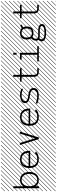

<svg xmlns="http://www.w3.org/2000/svg" viewBox="1674 -2676 1424 4819"><g transform="rotate(-90 2386.5 -266.0)"><path d="M122.1 0H73.2V-646H122.1V-395.5Q172.9 -476.1 277.3 -476.1Q329.6 -476.1 370.1 -455.6Q410.6 -435.1 434.3 -400.6Q458 -366.2 469.7 -325.4Q481.4 -284.7 481.4 -240.2Q481.4 -195.8 469.7 -155Q458 -114.3 434.3 -79.8Q410.6 -45.4 370.1 -24.9Q329.6 -4.4 277.3 -4.4Q172.9 -4.4 122.1 -85ZM162.8 -380.9Q122.1 -325.7 122.1 -240.2Q122.1 -154.8 162.8 -99.6Q203.6 -44.4 277.3 -44.4Q351.1 -44.4 391.8 -99.6Q432.6 -154.8 432.6 -240.2Q432.6 -325.7 391.8 -380.9Q351.1 -436 277.3 -436Q203.6 -436 162.8 -380.9ZM526.9 410.6 533.7 417.5 525.4 425.8 518.6 418.9ZM526.9 304.7 533.7 311.5 419.4 425.8 412.6 418.9ZM526.9 198.7 533.7 205.6 313.5 425.8 306.6 418.9ZM526.9 92.3 533.7 99.1 207.5 425.8 200.7 418.9ZM526.9 -13.2 533.7 -6.3 101.6 425.8 94.7 418.9ZM526.9 -119.1 533.7 -112.3 3.4 418 -3.4 411.1ZM526.9 -225.6 533.7 -218.8 3.4 311.5 -3.4 304.7ZM526.9 -331.5 533.7 -324.7 3.4 205.6 -3.4 198.7ZM526.9 -438 533.7 -431.2 3.4 99.1 -3.4 92.3ZM526.9 -543.5 533.7 -536.6 3.4 -6.3 -3.4 -13.2ZM526.9 -649.4 533.7 -642.6 3.4 -112.3 -3.4 -119.1ZM526.9 -755.9 533.7 -749 3.4 -218.8 -3.4 -225.6ZM526.9 -861.8 533.7 -855 3.4 -324.7 -3.4 -331.5ZM516.6 -958 523.4 -951.2 3.4 -431.2 -3.4 -438ZM411.1 -958 418 -951.2 3.4 -536.6 -3.4 -543.5ZM305.2 -958 312 -951.2 3.4 -642.6 -3.4 -649.4ZM198.7 -958 205.6 -951.2 3.4 -749 -3.4 -755.9ZM92.3 -958 99.1 -951.2 3.4 -855 -3.4 -861.8Z M628.4 -260.3H962.4Q953.1 -436 795.4 -436Q637.7 -436 628.4 -260.3ZM628.4 -220.2Q630.4 -180.7 640.1 -150.1Q649.9 -119.6 669.4 -95Q689 -70.3 722.4 -57.4Q755.9 -44.4 802.2 -44.4Q900.4 -44.4 953.6 -101.1L992.7 -76.7Q925.3 -4.4 802.2 -4.4Q751.5 -4.4 711.7 -18.3Q671.9 -32.2 647.5 -54.4Q623 -76.7 607.2 -108.2Q591.3 -139.6 585.2 -171.9Q579.1 -204.1 579.1 -240.2Q579.1 -276.4 585.2 -308.6Q591.3 -340.8 606.7 -372.1Q622.1 -403.3 646 -425.8Q669.9 -448.2 708.3 -462.2Q746.6 -476.1 795.4 -476.1Q844.2 -476.1 882.6 -462.2Q920.9 -448.2 944.8 -425.8Q968.8 -403.3 984.1 -372.1Q999.5 -340.8 1005.6 -308.6Q1011.7 -276.4 1011.7 -240.2V-220.2ZM1057.1 410.6 1064 417.5 1055.7 425.8 1048.8 418.9ZM1057.1 304.7 1064 311.5 949.7 425.8 942.9 418.9ZM1057.1 198.7 1064 205.6 843.8 425.8 836.9 418.9ZM1057.1 92.3 1064 99.1 737.8 425.8 731 418.9ZM1057.1 -13.2 1064 -6.3 631.8 425.8 625 418.9ZM1057.1 -119.1 1064 -112.3 533.7 418 526.9 411.1ZM1057.1 -225.6 1064 -218.8 533.7 311.5 526.9 304.7ZM1057.1 -331.5 1064 -324.7 533.7 205.6 526.9 198.7ZM1057.1 -438 1064 -431.2 533.7 99.1 526.9 92.3ZM1057.1 -543.5 1064 -536.6 533.7 -6.3 526.9 -13.2ZM1057.1 -649.4 1064 -642.6 533.7 -112.3 526.9 -119.1ZM1057.1 -755.9 1064 -749 533.7 -218.8 526.9 -225.6ZM1057.1 -861.8 1064 -855 533.7 -324.7 526.9 -331.5ZM1046.9 -958 1053.7 -951.2 533.7 -431.2 526.9 -438ZM941.4 -958 948.2 -951.2 533.7 -536.6 526.9 -543.5ZM835.4 -958 842.3 -951.2 533.7 -642.6 526.9 -649.4ZM729 -958 735.8 -951.2 533.7 -749 526.9 -755.9ZM622.6 -958 629.4 -951.2 533.7 -855 526.9 -861.8Z M1157.2 -480.5H1207.5L1325.7 -95.7L1443.8 -480.5H1494.1L1346.2 -4.4H1305.2ZM1587.4 410.6 1594.2 417.5 1585.9 425.8 1579.1 418.9ZM1587.4 304.7 1594.2 311.5 1480 425.8 1473.1 418.9ZM1587.4 198.7 1594.2 205.6 1374 425.8 1367.2 418.9ZM1587.4 92.3 1594.2 99.1 1268.1 425.8 1261.2 418.9ZM1587.4 -13.2 1594.2 -6.3 1162.1 425.8 1155.3 418.9ZM1587.4 -119.1 1594.2 -112.3 1064 418 1057.1 411.1ZM1587.4 -225.6 1594.2 -218.8 1064 311.5 1057.1 304.7ZM1587.4 -331.5 1594.2 -324.7 1064 205.6 1057.1 198.7ZM1587.4 -438 1594.2 -431.2 1064 99.1 1057.1 92.3ZM1587.4 -543.5 1594.2 -536.6 1064 -6.3 1057.1 -13.2ZM1587.4 -649.4 1594.2 -642.6 1064 -112.3 1057.1 -119.1ZM1587.4 -755.9 1594.2 -749 1064 -218.8 1057.1 -225.6ZM1587.4 -861.8 1594.2 -855 1064 -324.7 1057.1 -331.5ZM1577.1 -958 1584 -951.2 1064 -431.2 1057.1 -438ZM1471.7 -958 1478.5 -951.2 1064 -536.6 1057.1 -543.5ZM1365.7 -958 1372.6 -951.2 1064 -642.6 1057.1 -649.4ZM1259.3 -958 1266.1 -951.2 1064 -749 1057.1 -755.9ZM1152.8 -958 1159.7 -951.2 1064 -855 1057.1 -861.8Z M1689 -260.3H2022.9Q2013.7 -436 1856 -436Q1698.2 -436 1689 -260.3ZM1689 -220.2Q1690.9 -180.7 1700.7 -150.1Q1710.4 -119.6 1730 -95Q1749.5 -70.3 1783 -57.4Q1816.4 -44.4 1862.8 -44.4Q1960.9 -44.4 2014.2 -101.1L2053.2 -76.7Q1985.8 -4.4 1862.8 -4.4Q1812 -4.4 1772.2 -18.3Q1732.4 -32.2 1708 -54.4Q1683.6 -76.7 1667.7 -108.2Q1651.9 -139.6 1645.8 -171.9Q1639.6 -204.1 1639.6 -240.2Q1639.6 -276.4 1645.8 -308.6Q1651.9 -340.8 1667.2 -372.1Q1682.6 -403.3 1706.5 -425.8Q1730.5 -448.2 1768.8 -462.2Q1807.1 -476.1 1856 -476.1Q1904.8 -476.1 1943.1 -462.2Q1981.4 -448.2 2005.4 -425.8Q2029.3 -403.3 2044.7 -372.1Q2060.1 -340.8 2066.2 -308.6Q2072.3 -276.4 2072.3 -240.2V-220.2ZM2117.7 410.6 2124.5 417.5 2116.2 425.8 2109.4 418.9ZM2117.7 304.7 2124.5 311.5 2010.3 425.8 2003.4 418.9ZM2117.7 198.7 2124.5 205.6 1904.3 425.8 1897.5 418.9ZM2117.7 92.3 2124.5 99.1 1798.3 425.8 1791.5 418.9ZM2117.7 -13.2 2124.5 -6.3 1692.4 425.8 1685.5 418.9ZM2117.7 -119.1 2124.5 -112.3 1594.2 418 1587.4 411.1ZM2117.7 -225.6 2124.5 -218.8 1594.2 311.5 1587.4 304.7ZM2117.7 -331.5 2124.5 -324.7 1594.2 205.6 1587.4 198.7ZM2117.7 -438 2124.5 -431.2 1594.2 99.1 1587.4 92.3ZM2117.7 -543.5 2124.5 -536.6 1594.2 -6.3 1587.4 -13.2ZM2117.7 -649.4 2124.5 -642.6 1594.2 -112.3 1587.4 -119.1ZM2117.7 -755.9 2124.5 -749 1594.2 -218.8 1587.4 -225.6ZM2117.7 -861.8 2124.5 -855 1594.2 -324.7 1587.4 -331.5ZM2107.4 -958 2114.3 -951.2 1594.2 -431.2 1587.4 -438ZM2002 -958 2008.8 -951.2 1594.2 -536.6 1587.4 -543.5ZM1896 -958 1902.8 -951.2 1594.2 -642.6 1587.4 -649.4ZM1789.6 -958 1796.4 -951.2 1594.2 -749 1587.4 -755.9ZM1683.1 -958 1689.9 -951.2 1594.2 -855 1587.4 -861.8Z M2567.9 -397.5Q2546.9 -411.1 2501.2 -423.6Q2455.6 -436 2409.2 -436Q2367.2 -436 2334.2 -427.7Q2301.3 -419.4 2279.5 -399.9Q2257.8 -380.4 2257.8 -351.6Q2257.8 -313.5 2290.5 -295.4Q2323.2 -277.3 2396.5 -269Q2420.9 -266.1 2441.2 -262.5Q2461.4 -258.8 2484.6 -252.4Q2507.8 -246.1 2525.1 -236.1Q2542.5 -226.1 2557.4 -212.6Q2572.3 -199.2 2580.1 -179.4Q2587.9 -159.7 2587.9 -135.7Q2587.9 -100.1 2572.3 -74Q2556.6 -47.9 2529.1 -33Q2501.5 -18.1 2469 -11.2Q2436.5 -4.4 2398.4 -4.4Q2348.1 -4.4 2292 -14.4Q2235.8 -24.4 2199.2 -40V-83.5Q2231.9 -68.4 2288.1 -56.4Q2344.2 -44.4 2398.4 -44.4Q2539.1 -44.4 2539.1 -135.7Q2539.1 -180.7 2503.2 -200.4Q2467.3 -220.2 2389.6 -229Q2361.3 -231.9 2338.4 -236.6Q2315.4 -241.2 2290.3 -250.2Q2265.1 -259.3 2248.3 -272Q2231.4 -284.7 2220.2 -305.2Q2209 -325.7 2209 -351.6Q2209 -378.4 2221.4 -400.1Q2233.9 -421.9 2253.9 -435.8Q2273.9 -449.7 2300.8 -459Q2327.6 -468.3 2354.5 -472.2Q2381.3 -476.1 2409.2 -476.1Q2446.8 -476.1 2491 -467Q2535.2 -458 2567.9 -444.8ZM2647.9 410.6 2654.8 417.5 2646.5 425.8 2639.6 418.9ZM2647.9 304.7 2654.8 311.5 2540.5 425.8 2533.7 418.9ZM2647.9 198.7 2654.8 205.6 2434.6 425.8 2427.7 418.9ZM2647.9 92.3 2654.8 99.1 2328.6 425.8 2321.8 418.9ZM2647.9 -13.2 2654.8 -6.3 2222.7 425.8 2215.8 418.9ZM2647.9 -119.1 2654.8 -112.3 2124.5 418 2117.7 411.1ZM2647.9 -225.6 2654.8 -218.8 2124.5 311.5 2117.7 304.7ZM2647.9 -331.5 2654.8 -324.7 2124.5 205.6 2117.7 198.7ZM2647.9 -438 2654.8 -431.2 2124.5 99.1 2117.7 92.3ZM2647.9 -543.5 2654.8 -536.6 2124.5 -6.3 2117.7 -13.2ZM2647.9 -649.4 2654.8 -642.6 2124.5 -112.3 2117.7 -119.1ZM2647.9 -755.9 2654.8 -749 2124.5 -218.8 2117.7 -225.6ZM2647.9 -861.8 2654.8 -855 2124.5 -324.7 2117.7 -331.5ZM2637.7 -958 2644.5 -951.2 2124.5 -431.2 2117.7 -438ZM2532.2 -958 2539.1 -951.2 2124.5 -536.6 2117.7 -543.5ZM2426.3 -958 2433.1 -951.2 2124.5 -642.6 2117.7 -649.4ZM2319.8 -958 2326.7 -951.2 2124.5 -749 2117.7 -755.9ZM2213.4 -958 2220.2 -951.2 2124.5 -855 2117.7 -861.8Z M2868.7 -646H2917.5V-476.1H3084V-436H2917.5V-130.4Q2917.5 -80.1 2934.1 -62.3Q2950.7 -44.4 2993.7 -44.4H3084V-4.4H2993.7Q2868.7 -4.4 2868.7 -130.4V-436H2749V-476.1H2868.7ZM3178.2 410.6 3185.1 417.5 3176.8 425.8 3169.9 418.9ZM3178.2 304.7 3185.1 311.5 3070.8 425.8 3064 418.9ZM3178.2 198.7 3185.1 205.6 2964.8 425.8 2958 418.9ZM3178.2 92.3 3185.1 99.1 2858.9 425.8 2852.1 418.9ZM3178.2 -13.2 3185.1 -6.3 2752.9 425.8 2746.1 418.9ZM3178.2 -119.1 3185.1 -112.3 2654.8 418 2647.9 411.1ZM3178.2 -225.6 3185.1 -218.8 2654.8 311.5 2647.9 304.7ZM3178.2 -331.5 3185.1 -324.7 2654.8 205.6 2647.9 198.7ZM3178.2 -438 3185.1 -431.2 2654.8 99.1 2647.9 92.3ZM3178.2 -543.5 3185.1 -536.6 2654.8 -6.3 2647.9 -13.2ZM3178.2 -649.4 3185.1 -642.6 2654.8 -112.3 2647.9 -119.1ZM3178.2 -755.9 3185.1 -749 2654.8 -218.8 2647.9 -225.6ZM3178.2 -861.8 3185.1 -855 2654.8 -324.7 2647.9 -331.5ZM3168 -958 3174.8 -951.2 2654.8 -431.2 2647.9 -438ZM3062.5 -958 3069.3 -951.2 2654.8 -536.6 2647.9 -543.5ZM2956.5 -958 2963.4 -951.2 2654.8 -642.6 2647.9 -649.4ZM2850.1 -958 2856.9 -951.2 2654.8 -749 2647.9 -755.9ZM2743.7 -958 2750.5 -951.2 2654.8 -855 2647.9 -861.8Z M3471.2 -646V-562.5H3422.4V-646ZM3254.9 -4.4V-44.4H3422.4V-436H3300.3V-476.1H3471.2V-44.4H3638.7V-4.4ZM3708.5 410.6 3715.3 417.5 3707 425.8 3700.2 418.9ZM3708.5 304.7 3715.3 311.5 3601.1 425.8 3594.2 418.9ZM3708.5 198.7 3715.3 205.6 3495.1 425.8 3488.3 418.9ZM3708.5 92.3 3715.3 99.1 3389.2 425.8 3382.3 418.9ZM3708.5 -13.2 3715.3 -6.3 3283.2 425.8 3276.4 418.9ZM3708.5 -119.1 3715.3 -112.3 3185.1 418 3178.2 411.1ZM3708.5 -225.6 3715.3 -218.8 3185.1 311.5 3178.2 304.7ZM3708.5 -331.5 3715.3 -324.7 3185.1 205.6 3178.2 198.7ZM3708.5 -438 3715.3 -431.2 3185.1 99.1 3178.2 92.3ZM3708.5 -543.5 3715.3 -536.6 3185.1 -6.3 3178.2 -13.2ZM3708.5 -649.4 3715.3 -642.6 3185.1 -112.3 3178.2 -119.1ZM3708.5 -755.9 3715.3 -749 3185.1 -218.8 3178.2 -225.6ZM3708.5 -861.8 3715.3 -855 3185.1 -324.7 3178.2 -331.5ZM3698.2 -958 3705.1 -951.2 3185.1 -431.2 3178.2 -438ZM3592.8 -958 3599.6 -951.2 3185.1 -536.6 3178.2 -543.5ZM3486.8 -958 3493.7 -951.2 3185.1 -642.6 3178.2 -649.4ZM3380.4 -958 3387.2 -951.2 3185.1 -749 3178.2 -755.9ZM3273.9 -958 3280.8 -951.2 3185.1 -855 3178.2 -861.8Z M3824.2 -73.7Q3824.2 -58.1 3829.1 -47.6Q3834 -37.1 3840.3 -31.7Q3846.7 -26.4 3860.6 -23.7Q3874.5 -21 3884 -20.5Q3893.6 -20 3913.6 -20H4021.5Q4038.6 -20 4054.7 -18.8Q4070.8 -17.6 4091.6 -14.6Q4112.3 -11.7 4129.4 -4.9Q4146.5 2 4161.4 11.7Q4176.3 21.5 4184.8 37.4Q4193.4 53.2 4193.4 73.2Q4193.4 95.7 4182.4 113.8Q4171.4 131.8 4152.1 142.8Q4132.8 153.8 4110.8 161.4Q4088.9 168.9 4062 172.6Q4035.2 176.3 4014.6 177.5Q3994.1 178.7 3972.7 178.7Q3950.7 178.7 3930.2 177.2Q3909.7 175.8 3884 172.1Q3858.4 168.5 3837.6 160.6Q3816.9 152.8 3798.8 141.4Q3780.8 129.9 3770.8 111.6Q3760.7 93.3 3760.7 70.3Q3760.7 18.6 3795.9 -13.7Q3775.4 -36.1 3775.4 -73.7Q3775.4 -139.6 3834 -198.2Q3804.7 -240.7 3804.7 -307.1Q3804.7 -333 3809.1 -356Q3813.5 -378.9 3825.2 -401.4Q3836.9 -423.8 3854.7 -439.9Q3872.6 -456.1 3901.6 -466.1Q3930.7 -476.1 3968.3 -476.1Q4045.9 -476.1 4088.4 -433.6Q4123 -457.5 4156.7 -473.6L4181.2 -438.5Q4145 -421.4 4112.8 -398.4Q4131.8 -359.9 4131.8 -307.1Q4131.8 -274.4 4124 -246.3Q4116.2 -218.3 4098.9 -193.1Q4081.5 -168 4048.1 -153.3Q4014.6 -138.7 3968.3 -138.7Q3904.3 -138.7 3864.7 -167Q3842.3 -143.6 3833.3 -121.8Q3824.2 -100.1 3824.2 -73.7ZM3853.5 -307.1Q3853.5 -245.6 3879.4 -212.2Q3905.3 -178.7 3968.3 -178.7Q4031.2 -178.7 4057.1 -212.2Q4083 -245.6 4083 -307.1Q4083 -369.1 4057.1 -402.6Q4031.2 -436 3968.3 -436Q3905.3 -436 3879.4 -402.6Q3853.5 -369.1 3853.5 -307.1ZM3835 11.2Q3824.7 19 3817.1 35.2Q3809.6 51.3 3809.6 70.3Q3809.6 95.2 3833.5 111.1Q3857.4 127 3892.1 132.8Q3926.8 138.7 3972.7 138.7Q4005.9 138.7 4035.4 135Q4064.9 131.3 4089.8 124Q4114.7 116.7 4129.6 103.5Q4144.5 90.3 4144.5 73.2Q4144.5 20 4021.5 20H3913.6Q3860.8 20 3835 11.2ZM4238.8 410.6 4245.6 417.5 4237.3 425.8 4230.5 418.9ZM4238.8 304.7 4245.6 311.5 4131.3 425.8 4124.5 418.9ZM4238.8 198.7 4245.6 205.6 4025.4 425.8 4018.6 418.9ZM4238.8 92.3 4245.6 99.1 3919.4 425.8 3912.6 418.9ZM4238.8 -13.2 4245.6 -6.3 3813.5 425.8 3806.6 418.9ZM4238.8 -119.1 4245.6 -112.3 3715.3 418 3708.5 411.1ZM4238.8 -225.6 4245.6 -218.8 3715.3 311.5 3708.5 304.7ZM4238.8 -331.5 4245.6 -324.7 3715.3 205.6 3708.5 198.7ZM4238.8 -438 4245.6 -431.2 3715.3 99.1 3708.5 92.3ZM4238.8 -543.5 4245.6 -536.6 3715.3 -6.3 3708.5 -13.2ZM4238.8 -649.4 4245.6 -642.6 3715.3 -112.3 3708.5 -119.1ZM4238.8 -755.9 4245.6 -749 3715.3 -218.8 3708.5 -225.6ZM4238.8 -861.8 4245.6 -855 3715.3 -324.7 3708.5 -331.5ZM4228.5 -958 4235.4 -951.2 3715.3 -431.2 3708.5 -438ZM4123 -958 4129.9 -951.2 3715.3 -536.6 3708.5 -543.5ZM4017.1 -958 4023.9 -951.2 3715.3 -642.6 3708.5 -649.4ZM3910.6 -958 3917.5 -951.2 3715.3 -749 3708.5 -755.9ZM3804.2 -958 3811 -951.2 3715.3 -855 3708.5 -861.8Z M4459.5 -646H4508.3V-476.1H4674.8V-436H4508.3V-130.4Q4508.3 -80.1 4524.9 -62.3Q4541.5 -44.4 4584.5 -44.4H4674.8V-4.4H4584.5Q4459.5 -4.4 4459.5 -130.4V-436H4339.8V-476.1H4459.5ZM4769 410.6 4775.9 417.5 4767.6 425.8 4760.7 418.9ZM4769 304.7 4775.9 311.5 4661.6 425.8 4654.8 418.9ZM4769 198.7 4775.9 205.6 4555.7 425.8 4548.8 418.9ZM4769 92.3 4775.9 99.1 4449.7 425.8 4442.9 418.9ZM4769 -13.2 4775.9 -6.3 4343.8 425.8 4336.9 418.9ZM4769 -119.1 4775.9 -112.3 4245.6 418 4238.8 411.1ZM4769 -225.6 4775.9 -218.8 4245.6 311.5 4238.8 304.7ZM4769 -331.5 4775.9 -324.7 4245.6 205.6 4238.8 198.7ZM4769 -438 4775.9 -431.2 4245.6 99.1 4238.8 92.3ZM4769 -543.5 4775.9 -536.6 4245.6 -6.3 4238.8 -13.2ZM4769 -649.4 4775.9 -642.6 4245.6 -112.3 4238.8 -119.1ZM4769 -755.9 4775.9 -749 4245.6 -218.8 4238.8 -225.6ZM4769 -861.8 4775.9 -855 4245.6 -324.7 4238.8 -331.5ZM4758.8 -958 4765.6 -951.2 4245.6 -431.2 4238.8 -438ZM4653.3 -958 4660.2 -951.2 4245.6 -536.6 4238.8 -543.5ZM4547.4 -958 4554.2 -951.2 4245.6 -642.6 4238.8 -649.4ZM4440.9 -958 4447.8 -951.2 4245.6 -749 4238.8 -755.9ZM4334.5 -958 4341.3 -951.2 4245.6 -855 4238.8 -861.8Z"/></g></svg>

Font: AzarMehrMSRS2
Style: Regular
Weight: 1
Designer: Amin Abedi
Version: Version 1.00